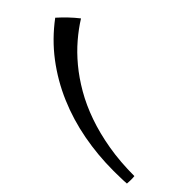

<svg xmlns="http://www.w3.org/2000/svg" viewBox="-280 -845 1041 1041"><g transform="rotate(-45 240.0 -325.0)"><path d="M480 -679.2Q431.2 -648.9 382.6 -607.4Q334 -565.9 289.6 -512.5Q245.1 -459 206.8 -392.8Q168.5 -326.7 140.4 -246.8Q112.3 -167 96.2 -73Q80.1 21 80.1 129.9Q72.8 130.9 65.9 131.1Q59.1 131.3 52.5 131.3Q45.9 131.3 38.8 130.9Q31.7 130.4 22.9 129.9Q22 119.6 21.5 106.7Q21 93.8 20.8 80.1Q20.5 66.4 20.3 53.5Q20 40.5 20 29.8Q20 -90.3 41.5 -205.3Q63 -320.3 107.7 -424.8Q152.3 -529.3 220.9 -619.9Q289.6 -710.4 383.8 -780.8Q410.2 -757.3 434.6 -731.7Q459 -706.1 480 -679.2Z"/></g></svg>

Font: Yesteryear
Style: Regular
Weight: 400
Designer: Astigmatic (AOETI)
Foundry: Astigmatic (AOETI)
Version: Version 1.000